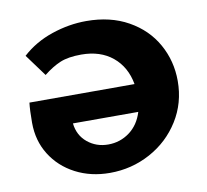

<svg xmlns="http://www.w3.org/2000/svg" viewBox="-76 -750 909 842"><g transform="rotate(-10 378.5 -329.0)"><path d="M710 -338Q710 -240 660.5 -161Q611 -82 528 -37Q445 8 348 8Q263 8 195 -27.5Q127 -63 88 -125.5Q49 -188 49 -268Q49 -325 53 -357H521Q507 -435 452.5 -480Q398 -525 313 -525Q255 -525 219 -510Q183 -495 144 -464L72 -562Q129 -614 206 -640Q283 -666 360 -666Q467 -666 546.5 -621.5Q626 -577 668 -502Q710 -427 710 -338ZM516 -234H225Q231 -180 270 -148Q309 -116 362 -116Q415 -116 457 -147Q499 -178 516 -234Z"/></g></svg>

Font: Ysabeau Heavy
Style: Regular
Weight: 800
Designer: Christian Thalmann (Catharsis Fonts)
Version: Version 0.003